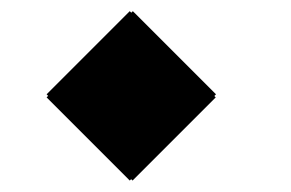

<svg xmlns="http://www.w3.org/2000/svg" viewBox="-20 -557 522 344"><path d="M212.5 -233.5 63.5 -382.5 218 -537 367 -388ZM217.5 -233.5 63.5 -388 212.5 -537 366.5 -382.5Z"/></svg>

Font: Bodoni Moda 11pt Medium
Style: Regular
Weight: 500
Designer: Owen Earl
Foundry: indestructible type
Version: Version 2.004